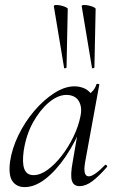

<svg xmlns="http://www.w3.org/2000/svg" viewBox="-20 -752 474 785"><path d="M81 13Q48 13 31 -11Q14 -35 21 -91Q29 -145 55.5 -199.5Q82 -254 120.5 -299Q159 -344 202 -371.5Q245 -399 284 -399Q303 -399 320.5 -392.5Q338 -386 351 -370.5Q364 -355 366 -330L323 -357Q336 -359 352.5 -373.5Q369 -388 374 -407Q376 -410 381.5 -409Q387 -408 386 -406L328 -89Q318 -31 343 -31Q354 -31 371.5 -43.5Q389 -56 409 -77Q412 -80 416 -76Q420 -72 417 -69Q385 -32 358 -11.5Q331 9 305 9Q281 9 274 -13Q267 -35 277 -89L301 -229L318 -246Q288 -170 248 -111.5Q208 -53 165 -20Q122 13 81 13ZM117 -36Q145 -36 175 -58Q205 -80 232.5 -115.5Q260 -151 280.5 -193.5Q301 -236 309 -277Q317 -314 302 -339Q287 -364 250 -364Q215 -363 179 -332.5Q143 -302 115 -251.5Q87 -201 77 -136Q70 -86 79.5 -61Q89 -36 117 -36ZM242 -475 200 -727Q200 -731 208.5 -731.5Q217 -732 228.5 -729.5Q240 -727 248.5 -723Q257 -719 257 -716L252 -476Q252 -474 247 -473Q242 -472 242 -475ZM356 -475 314 -727Q314 -731 322.5 -731.5Q331 -732 342.5 -729.5Q354 -727 362.5 -723Q371 -719 371 -716L366 -476Q366 -474 361 -473Q356 -472 356 -475Z"/></svg>

Font: Cormorant
Style: Italic
Weight: 400
Italic angle: -10°
Designer: Christian Thalmann (Catharsis Fonts)
Foundry: Catharsis Fonts
Version: Version 4.000